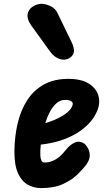

<svg xmlns="http://www.w3.org/2000/svg" viewBox="-20 -956 568 986"><path d="M190.5 10Q157 10 125.2 -6.2Q93.5 -22.5 73.5 -64Q53.5 -105.5 54 -181Q55 -256 70.8 -323Q86.5 -390 119.8 -441.5Q153 -493 205.8 -522.2Q258.5 -551.5 333.5 -551Q399 -550.5 436.8 -526.2Q474.5 -502 485.2 -465Q496 -428 479.5 -387.5Q464.5 -351.5 436.8 -322Q409 -292.5 371 -270Q333 -247.5 287 -233.2Q241 -219 189.5 -213.5Q189 -205.5 188.2 -197.2Q187.5 -189 187 -182Q186.5 -170 187.2 -155.8Q188 -141.5 192.8 -131.5Q197.5 -121.5 207.5 -121.5Q229.5 -121.5 247 -128.2Q264.5 -135 278.2 -145.5Q292 -156 301.8 -167Q311.5 -178 318 -186Q340.5 -214 364.5 -224.2Q388.5 -234.5 413 -218.5Q424 -209.5 432.8 -193Q441.5 -176.5 440.8 -155Q440 -133.5 422 -109Q407 -89 378.8 -61Q350.5 -33 304.8 -11.5Q259 10 190.5 10ZM212.5 -324Q235 -330 257.8 -339.5Q280.5 -349 300.8 -361Q321 -373 334.8 -387.2Q348.5 -401.5 353 -417.5Q356 -429 346 -436Q336 -443 314 -443Q290 -443 270.8 -426.5Q251.5 -410 237 -383Q222.5 -356 212.5 -324ZM335.5 -657Q314 -644.5 287 -652.8Q260 -661 236.5 -692L139 -827.5Q118 -858 121.8 -882Q125.5 -906 145.2 -920.2Q165 -934.5 191 -936.5Q213.5 -936.5 238.8 -924.8Q264 -913 275.5 -888.5L347.5 -740Q362 -710 359.5 -690Q357 -670 335.5 -657Z"/></svg>

Font: Edu NSW ACT Cursive
Style: Regular
Weight: 400
Designer: Tina and Corey Anderson, Eben Sorkin, Mirko Velimirovic
Foundry: Sorkin Type Co.
Version: Version 2.000